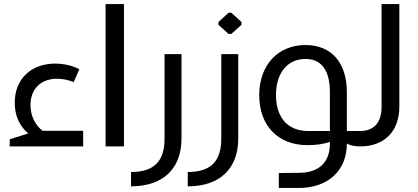

<svg xmlns="http://www.w3.org/2000/svg" viewBox="-20 -725 2069 951"><path d="M191 -77C153 -106 131 -153 131 -205C131 -285 183 -335 263 -335C293 -335 323 -328 345 -318L373 -382C342 -399 297 -410 254 -410C134 -410 53 -334 53 -216C53 -157 74 -102 120 -64L28 -35V0H392V-77Z M503 -705V0H594V-705Z M629 198C791 198 879 107 879 -38V-457H795V-38C795 70 747 127 629 127Z M1112 -557H1126L1176 -602V-616L1126 -662H1112L1062 -616V-602ZM910 198C1072 198 1160 107 1160 -38V-457H1076V-38C1076 70 1028 127 910 127Z M1762 -76H1698V-268C1698 -412 1624 -502 1493 -502C1358 -502 1264 -404 1264 -254C1264 -103 1356 -6 1504 -6C1547 -6 1584 -12 1614 -22V-14C1614 79 1560 131 1460 131L1361 132V206H1460C1606 206 1698 119 1698 -14C1715 -4 1738 0 1762 0ZM1507 -76C1405 -76 1347 -143 1347 -254C1347 -365 1405 -433 1493 -433C1575 -433 1614 -373 1614 -268V-76Z M1870 -705V-197C1870 -116 1831 -76 1763 -76H1758C1731 -76 1707 -56 1707 -39C1707 -20 1731 0 1758 0H1768C1883 -1 1958 -74 1958 -197V-705Z"/></svg>

Font: Hejaz
Style: Regular
Weight: 400
Designer: Bandar Raffah (Arabic) and Santiago Orozco (Latin)
Foundry: Caramella and Typemade
Version: Version 1.010;hotconv 1.0.109;makeotfexe 2.5.65596